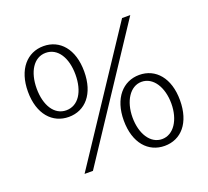

<svg xmlns="http://www.w3.org/2000/svg" viewBox="-126 -890 1145 1056"><g transform="rotate(-20 446.5 -362.0)"><path d="M226 -734C131 -734 61 -658 61 -527C61 -395 131 -320 226 -320C322 -320 390 -395 390 -527C390 -658 322 -734 226 -734ZM734 -731H686L199 4H248ZM225 -359C155 -359 112 -429 112 -527C112 -624 155 -695 225 -695C296 -695 339 -625 339 -527C339 -428 296 -359 225 -359ZM667 -405C572 -405 502 -328 502 -198C502 -65 572 10 667 10C763 10 831 -65 831 -198C831 -328 763 -405 667 -405ZM666 -30C598 -30 553 -102 553 -197C553 -292 599 -365 666 -365C734 -365 780 -293 780 -197C780 -102 734 -30 666 -30Z"/></g></svg>

Font: United Sans ExtraLight
Style: Regular
Weight: 200
Designer: Pablo Impallari, Rodrigo Fuenzalida (Modified by Dan O. Williams)
Version: Version 1.000;PS 001.000;hotconv 1.0.88;makeotf.lib2.5.64775